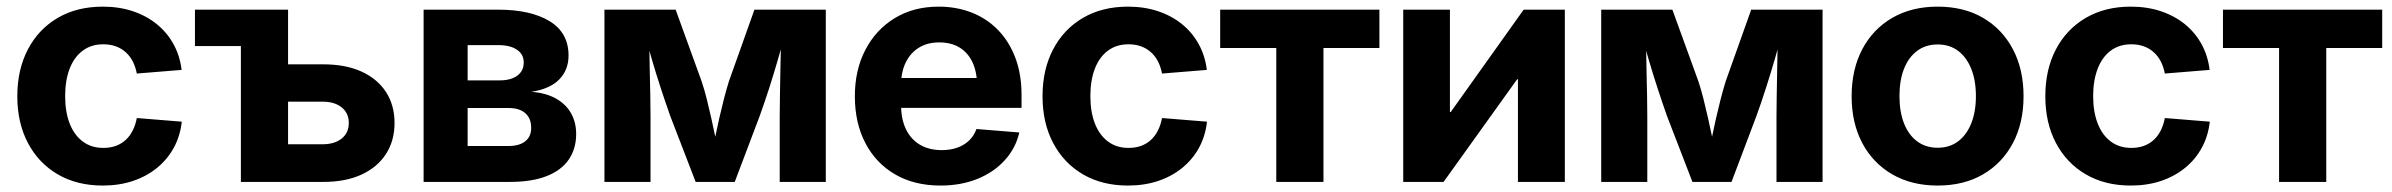

<svg xmlns="http://www.w3.org/2000/svg" viewBox="-20 -559 7350 590"><path d="M295.9 11.2Q216.3 11.2 157.2 -23.4Q98.1 -58.1 65.7 -119.9Q33.2 -181.6 33.2 -263.2Q33.2 -345.2 65.7 -407.2Q98.1 -469.2 157.2 -503.9Q216.3 -538.6 295.9 -538.6Q345.7 -538.6 387.7 -524.7Q429.7 -510.7 461.4 -485.1Q493.2 -459.5 512.9 -423.8Q532.7 -388.2 538.1 -344.2L400.4 -333Q396.5 -353.5 388.2 -369.9Q379.9 -386.2 366.7 -398.2Q353.5 -410.2 336.2 -416.5Q318.8 -422.9 297.4 -422.9Q260.3 -422.9 233.9 -403.1Q207.5 -383.3 193.8 -347.4Q180.2 -311.5 180.2 -263.7Q180.2 -215.8 193.8 -180.2Q207.5 -144.5 233.9 -124.5Q260.3 -104.5 297.4 -104.5Q318.8 -104.5 336.2 -110.8Q353.5 -117.2 366.5 -129.2Q379.4 -141.1 387.9 -158.2Q396.5 -175.3 400.4 -196.3L538.6 -185.1Q533.7 -141.1 514.2 -105.2Q494.6 -69.3 462.6 -43.2Q430.7 -17.1 388.4 -2.9Q346.2 11.2 295.9 11.2Z M579.1 -417.5V-529.3H772V-417.5ZM814.9 -361.3H973.6Q1042 -361.3 1090.8 -339.1Q1139.6 -316.9 1166 -276.4Q1192.4 -235.8 1192.4 -181.2Q1192.4 -126.5 1166 -85.7Q1139.6 -44.9 1090.8 -22.5Q1042 0 973.6 0H720.2V-529.3H865.2V-115.7H971.2Q1008.3 -115.7 1030 -133.3Q1051.8 -150.9 1051.8 -181.2Q1051.8 -211.4 1030 -229Q1008.3 -246.6 971.2 -246.6H814.9Z M1281.7 0V-529.3H1510.7Q1610.8 -529.3 1668.9 -493.9Q1727.1 -458.5 1727.1 -388.2Q1727.1 -344.2 1698.5 -314.9Q1669.9 -285.6 1612.8 -276.9Q1658.2 -273.4 1689 -255.9Q1719.7 -238.3 1735.1 -210.4Q1750.5 -182.6 1750.5 -147.5Q1750.5 -101.6 1727.5 -68.4Q1704.6 -35.2 1659.2 -17.6Q1613.8 0 1546.9 0ZM1417 -110.4H1543Q1576.2 -110.4 1594.2 -125Q1612.3 -139.6 1612.3 -166Q1612.3 -195.3 1594.2 -211.2Q1576.2 -227.1 1543 -227.1H1417ZM1417 -312H1515.1Q1550.3 -312 1569.8 -326.7Q1589.4 -341.3 1589.4 -367.2Q1589.4 -392.1 1568.6 -406.2Q1547.9 -420.4 1510.7 -420.4H1417Z M1837.4 0V-529.3H2056.2L2136.2 -308.6Q2144.5 -283.7 2151.9 -254.4Q2159.2 -225.1 2166 -194.6Q2172.9 -164.1 2178.7 -135.5Q2184.6 -106.9 2189.5 -83H2166.5Q2171.4 -106.4 2177.2 -135Q2183.1 -163.6 2189.9 -194.1Q2196.8 -224.6 2204.3 -253.9Q2211.9 -283.2 2219.7 -308.6L2298.3 -529.3H2517.6V0H2376V-202.1Q2376 -232.4 2376.7 -265.4Q2377.4 -298.3 2377.9 -332.5Q2378.4 -366.7 2379.2 -400.6Q2379.9 -434.6 2380.4 -466.8H2395.5Q2383.8 -421.9 2370.6 -376.5Q2357.4 -331.1 2343.3 -287.1Q2329.1 -243.2 2314.5 -202.6L2237.8 0H2117.7L2039.6 -202.6Q2024.9 -244.1 2010.5 -288.1Q1996.1 -332 1982.9 -377.2Q1969.7 -422.4 1958 -466.8H1974.6Q1975.1 -435.5 1975.6 -401.6Q1976.1 -367.7 1976.8 -333.5Q1977.5 -299.3 1978.3 -266.1Q1979 -232.9 1979 -202.1V0Z M2870.1 11.2Q2789.6 11.2 2730.5 -23.2Q2671.4 -57.6 2639.2 -119.4Q2606.9 -181.2 2606.9 -263.2Q2606.9 -344.2 2639.4 -406.2Q2671.9 -468.3 2729.7 -503.4Q2787.6 -538.6 2864.3 -538.6Q2919.4 -538.6 2966.1 -520.3Q3012.7 -502 3046.9 -466.8Q3081.1 -431.6 3100.1 -381.3Q3119.1 -331.1 3119.1 -267.1V-227.5H2662.1V-319.3H3048.8L2982.4 -296.4Q2982.4 -336.9 2968.8 -366.7Q2955.1 -396.5 2929.2 -412.6Q2903.3 -428.7 2866.2 -428.7Q2829.6 -428.7 2803.5 -412.4Q2777.3 -396 2763.2 -366.9Q2749 -337.9 2749 -299.3V-235.4Q2749 -192.4 2764.2 -161.4Q2779.3 -130.4 2807.4 -114Q2835.4 -97.7 2873.5 -97.7Q2900.9 -97.7 2922.4 -105.5Q2943.8 -113.3 2958.7 -127.9Q2973.6 -142.6 2980.5 -162.6L3112.3 -151.9Q3101.1 -103.5 3067.6 -66.7Q3034.2 -29.8 2983.6 -9.3Q2933.1 11.2 2870.1 11.2Z M3446.3 11.2Q3366.7 11.2 3307.6 -23.4Q3248.5 -58.1 3216.1 -119.9Q3183.6 -181.6 3183.6 -263.2Q3183.6 -345.2 3216.1 -407.2Q3248.5 -469.2 3307.6 -503.9Q3366.7 -538.6 3446.3 -538.6Q3496.1 -538.6 3538.1 -524.7Q3580.1 -510.7 3611.8 -485.1Q3643.6 -459.5 3663.3 -423.8Q3683.1 -388.2 3688.5 -344.2L3550.8 -333Q3546.9 -353.5 3538.6 -369.9Q3530.3 -386.2 3517.1 -398.2Q3503.9 -410.2 3486.6 -416.5Q3469.2 -422.9 3447.8 -422.9Q3410.6 -422.9 3384.3 -403.1Q3357.9 -383.3 3344.2 -347.4Q3330.6 -311.5 3330.6 -263.7Q3330.6 -215.8 3344.2 -180.2Q3357.9 -144.5 3384.3 -124.5Q3410.6 -104.5 3447.8 -104.5Q3469.2 -104.5 3486.6 -110.8Q3503.9 -117.2 3516.8 -129.2Q3529.8 -141.1 3538.3 -158.2Q3546.9 -175.3 3550.8 -196.3L3689 -185.1Q3684.1 -141.1 3664.6 -105.2Q3645 -69.3 3613 -43.2Q3581.1 -17.1 3538.8 -2.9Q3496.6 11.2 3446.3 11.2Z M3901.9 0V-411.6H3729.5V-529.3H4218.8V-411.6H4046.9V0Z M4788.6 0H4644.5V-315.4H4642.1L4416 0H4292V-529.3H4435.5V-214.8H4438L4662.1 -529.3H4788.6Z M4900.4 0V-529.3H5119.1L5199.2 -308.6Q5207.5 -283.7 5214.8 -254.4Q5222.2 -225.1 5229 -194.6Q5235.8 -164.1 5241.7 -135.5Q5247.6 -106.9 5252.4 -83H5229.5Q5234.4 -106.4 5240.2 -135Q5246.1 -163.6 5252.9 -194.1Q5259.8 -224.6 5267.3 -253.9Q5274.9 -283.2 5282.7 -308.6L5361.3 -529.3H5580.6V0H5439V-202.1Q5439 -232.4 5439.7 -265.4Q5440.4 -298.3 5440.9 -332.5Q5441.4 -366.7 5442.1 -400.6Q5442.9 -434.6 5443.4 -466.8H5458.5Q5446.8 -421.9 5433.6 -376.5Q5420.4 -331.1 5406.2 -287.1Q5392.1 -243.2 5377.4 -202.6L5300.8 0H5180.7L5102.5 -202.6Q5087.9 -244.1 5073.5 -288.1Q5059.1 -332 5045.9 -377.2Q5032.7 -422.4 5021 -466.8H5037.6Q5038.1 -435.5 5038.6 -401.6Q5039.1 -367.7 5039.8 -333.5Q5040.5 -299.3 5041.3 -266.1Q5042 -232.9 5042 -202.1V0Z M5934.1 11.2Q5854.5 11.2 5794.9 -23.2Q5735.4 -57.6 5702.6 -119.4Q5669.9 -181.2 5669.9 -263.2Q5669.9 -345.7 5702.6 -407.7Q5735.4 -469.7 5794.9 -504.2Q5854.5 -538.6 5934.1 -538.6Q6014.6 -538.6 6073.7 -504.2Q6132.8 -469.7 6165.5 -407.7Q6198.2 -345.7 6198.2 -263.2Q6198.2 -181.2 6165.5 -119.4Q6132.8 -57.6 6073.7 -23.2Q6014.6 11.2 5934.1 11.2ZM5934.1 -105Q5971.2 -105 5997.3 -124.8Q6023.4 -144.5 6037.6 -180.2Q6051.8 -215.8 6051.8 -263.7Q6051.8 -311.5 6037.6 -347.2Q6023.4 -382.8 5997.3 -402.6Q5971.2 -422.4 5934.1 -422.4Q5897.5 -422.4 5871.1 -402.6Q5844.7 -382.8 5830.8 -347.4Q5816.9 -312 5816.9 -263.7Q5816.9 -215.8 5830.8 -180.2Q5844.7 -144.5 5871.1 -124.8Q5897.5 -105 5934.1 -105Z M6527.8 11.2Q6448.2 11.2 6389.2 -23.4Q6330.1 -58.1 6297.6 -119.9Q6265.1 -181.6 6265.1 -263.2Q6265.1 -345.2 6297.6 -407.2Q6330.1 -469.2 6389.2 -503.9Q6448.2 -538.6 6527.8 -538.6Q6577.6 -538.6 6619.6 -524.7Q6661.6 -510.7 6693.4 -485.1Q6725.1 -459.5 6744.9 -423.8Q6764.6 -388.2 6770 -344.2L6632.3 -333Q6628.4 -353.5 6620.1 -369.9Q6611.8 -386.2 6598.6 -398.2Q6585.4 -410.2 6568.1 -416.5Q6550.8 -422.9 6529.3 -422.9Q6492.2 -422.9 6465.8 -403.1Q6439.5 -383.3 6425.8 -347.4Q6412.1 -311.5 6412.1 -263.7Q6412.1 -215.8 6425.8 -180.2Q6439.5 -144.5 6465.8 -124.5Q6492.2 -104.5 6529.3 -104.5Q6550.8 -104.5 6568.1 -110.8Q6585.4 -117.2 6598.4 -129.2Q6611.3 -141.1 6619.9 -158.2Q6628.4 -175.3 6632.3 -196.3L6770.5 -185.1Q6765.6 -141.1 6746.1 -105.2Q6726.6 -69.3 6694.6 -43.2Q6662.6 -17.1 6620.4 -2.9Q6578.1 11.2 6527.8 11.2Z M6983.4 0V-411.6H6811V-529.3H7300.3V-411.6H7128.4V0Z"/></svg>

Font: Inter 24pt
Style: Bold
Weight: 700
Designer: Rasmus Andersson
Foundry: rsms
Version: Version 4.001;git-66647c0bb